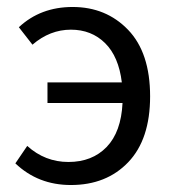

<svg xmlns="http://www.w3.org/2000/svg" viewBox="-20 -518 496 550"><path d="M183 12Q89 12 24 -50L58 -100Q109 -54 176 -54Q244 -54 285.5 -97Q327 -140 331 -223H116V-282H329Q320 -356 281 -394.5Q242 -433 183 -433Q123 -433 73 -390L34 -440Q96 -498 188 -498Q284 -498 347 -432.5Q410 -367 410 -242Q410 -119 347.5 -53.5Q285 12 183 12Z"/></svg>

Font: Toshiba Sans
Style: Regular
Weight: 400
Designer: Paul D. Hunt
Foundry: Toshiba Corporation
Version: Version 2.020;PS 2.0;hotconv 1.0.86;makeotf.lib2.5.63406